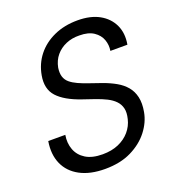

<svg xmlns="http://www.w3.org/2000/svg" viewBox="-132 -816 850 932"><g transform="rotate(-20 293.5 -350.0)"><path d="M253 12Q176 12 124 -16Q72 -44 50 -94Q28 -144 39 -210H127Q120 -169 133 -134.5Q146 -100 179 -79.5Q212 -59 266 -59Q313 -59 348.5 -74.5Q384 -90 407 -117Q430 -144 438 -178Q446 -210 440.5 -232.5Q435 -255 419 -271.5Q403 -288 379 -300Q355 -312 325 -322.5Q295 -333 262 -344Q180 -372 143 -412.5Q106 -453 118 -520Q128 -577 162 -620Q196 -663 250 -687.5Q304 -712 372 -712Q439 -712 484 -687Q529 -662 549.5 -618.5Q570 -575 560 -518H472Q477 -547 467 -575Q457 -603 429.5 -621.5Q402 -640 356 -640Q318 -641 286.5 -627.5Q255 -614 234 -589Q213 -564 206 -528Q202 -501 208 -482Q214 -463 229.5 -450Q245 -437 268 -426.5Q291 -416 320.5 -406Q350 -396 384 -384Q420 -371 449 -354.5Q478 -338 497.5 -315Q517 -292 524.5 -259.5Q532 -227 524 -183Q515 -133 480.5 -88.5Q446 -44 389 -16Q332 12 253 12Z"/></g></svg>

Font: DM Sans 9pt
Style: Italic
Weight: 400
Italic angle: -10°
Designer: Colophon Foundry, Jonny Pinhorn
Foundry: Colophon Foundry
Version: Version 4.004